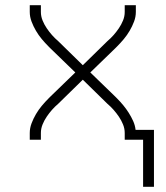

<svg xmlns="http://www.w3.org/2000/svg" viewBox="-20 -540 640 742"><path d="M575 182H533V0H462V-26Q462 -43 455.5 -59Q449 -75 439.5 -89Q430 -103 419 -115.5Q408 -128 395 -139L300 -232L205 -139Q192 -128 181 -115.5Q170 -103 160.5 -89Q151 -75 144.5 -59Q138 -43 138 -26V0H95V-26Q95 -45 102 -63.5Q109 -82 119 -99Q129 -116 141.5 -131Q154 -146 168 -160Q170 -162 171.5 -163.5Q173 -165 175 -167L271 -260L175 -353Q173 -355 171.5 -356.5Q170 -358 168 -360Q154 -374 141.5 -389Q129 -404 119 -421Q109 -438 102 -456.5Q95 -475 95 -494V-520H138V-494Q138 -477 144.5 -461Q151 -445 160.5 -431Q170 -417 181 -404.5Q192 -392 205 -381L300 -288L395 -381Q408 -392 419 -404.5Q430 -417 439.5 -431Q449 -445 455.5 -461Q462 -477 462 -494V-520H505V-494Q505 -475 498 -456.5Q491 -438 481 -421Q471 -404 458.5 -389Q446 -374 432 -360Q430 -358 428.5 -356.5Q427 -355 425 -353L329 -260L425 -167Q427 -165 428.5 -163.5Q430 -162 432 -160Q445 -147 456.5 -133Q468 -119 477.5 -104Q487 -89 494.5 -72.5Q502 -56 504 -38H575Z"/></svg>

Font: Zed Sans Extralight Extended
Style: Regular
Weight: 200
Width: 7
Designer: Belleve Invis
Foundry: Belleve Invis
Version: Version 1.0.0; ttfautohint (v1.8.4)